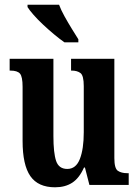

<svg xmlns="http://www.w3.org/2000/svg" viewBox="-20 -786 589 816"><path d="M214 10Q142 10 109 -37.5Q76 -85 76 -187V-417Q76 -460 65 -473Q54 -486 24 -486H21V-536H207V-208Q207 -136 218.5 -102Q230 -68 266 -68Q303 -68 319.5 -110.5Q336 -153 336 -224V-420Q336 -465 322 -475.5Q308 -486 285 -486H282V-536H466V-114Q466 -70 481 -60Q496 -50 520 -50H527V0H360L341 -74H337Q317 -29 287 -9.5Q257 10 214 10ZM254 -606Q234 -620 210.5 -639.5Q187 -659 163.5 -681Q140 -703 122.5 -723Q105 -743 97 -756V-766H231Q239 -744 254 -717Q269 -690 285 -664Q301 -638 313 -619V-606Z"/></svg>

Font: Noto Serif Hebrew ExtraCondensed
Style: Bold
Weight: 700
Width: 2
Designer: Monotype Design Team
Foundry: Monotype Imaging Inc.
Version: Version 2.004; ttfautohint (v1.8.4.7-5d5b)